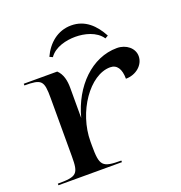

<svg xmlns="http://www.w3.org/2000/svg" viewBox="-124 -787 846 895"><g transform="rotate(-20 299.0 -340.0)"><path d="M180 -577 195 -570C223 -611 281 -623.5 325 -623.5C369 -623.5 427 -610.5 455 -568.5L470 -577C439 -635 394 -680 325 -680C257 -680 207 -636 180 -577ZM15 0H330V-8C235.5 -8 225 -19.2 225 -120V-140C225 -287.2 327.3 -434.4 429.1 -434.4C462.5 -434.4 480.5 -408 480.5 -359C531.2 -359 572.5 -394.4 572.5 -438C572.5 -477.7 535.2 -508 489.5 -508C364.9 -508 259.8 -403 222 -258.4V-408C222 -444.2 214.7 -477.6 191 -500H25V-491.5C110.5 -491.5 120 -481.8 120 -394.5V-105C120 -17.7 109.5 -8 15 -8Z"/></g></svg>

Font: Prida01
Style: Bold
Weight: 700
Designer: gluk
Foundry: gluk
Version: Version 00.072